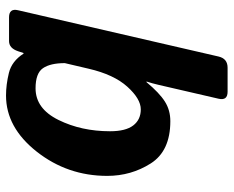

<svg xmlns="http://www.w3.org/2000/svg" viewBox="-88 -474 758 622"><g transform="rotate(-90 291.0 -163.0)"><path d="M32.2 -194.8Q32.2 -323.2 110.6 -422.9Q189 -522.5 292.5 -522.5Q327.6 -522.5 365.7 -513.2Q403.8 -503.9 428.2 -465.8H430.2L436 -483.4Q445.8 -512.7 468.8 -512.7H545.9Q575.7 -512.7 568.8 -483.4L418.9 166Q412.1 195.3 382.8 195.3H304.7Q275.4 195.3 282.2 166L327.1 -28.3Q332 -49.3 337.9 -67.4H335.9Q300.8 -25.4 272.9 -7.8Q245.1 9.8 209.5 9.8Q112.8 9.8 72.5 -53.7Q32.2 -117.2 32.2 -194.8ZM176.8 -185.5Q176.8 -134.8 195.6 -110.4Q214.4 -85.9 247.6 -85.9Q281.7 -85.9 321 -129.4Q360.4 -172.9 379.4 -254.9L397.5 -332Q397.5 -378.9 381.1 -402.8Q364.7 -426.8 315.9 -426.8Q250 -426.8 213.4 -352.5Q176.8 -278.3 176.8 -185.5Z"/></g></svg>

Font: Istok
Style: Bold Italic
Weight: 700
Italic angle: -13°
Designer: Andrey V. Panov
Foundry: Andrey V. Panov
Version: Version 1.0.3